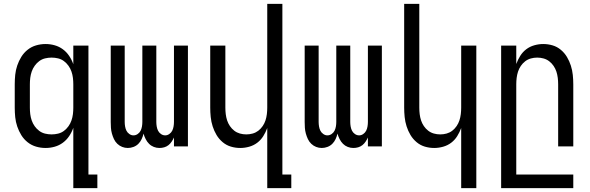

<svg xmlns="http://www.w3.org/2000/svg" viewBox="-20 -755 3040 990"><path d="M246 -62Q263 -62 279.5 -66Q296 -70 309.5 -80Q323 -90 333 -104Q343 -118 348.5 -134Q354 -150 356 -166.5Q358 -183 358 -200V-320Q358 -337 356 -353.5Q354 -370 348.5 -386Q343 -402 333 -416Q323 -430 309.5 -440Q296 -450 279.5 -454Q263 -458 246 -458Q229 -458 212.5 -454Q196 -450 182.5 -440Q169 -430 159 -416Q149 -402 143.5 -386Q138 -370 136 -353.5Q134 -337 134 -320V-200Q134 -183 136 -166.5Q138 -150 143.5 -134Q149 -118 159 -104Q169 -90 182.5 -80Q196 -70 212.5 -66Q229 -62 246 -62ZM358 215V-96Q350 -73 336.5 -53Q323 -33 304 -19Q285 -5 262 1.5Q239 8 215 8Q190 8 166 1Q142 -6 122.5 -21.5Q103 -37 90 -58Q77 -79 69 -102.5Q61 -126 58.5 -150.5Q56 -175 56 -200V-320Q56 -345 58.5 -369.5Q61 -394 69 -417.5Q77 -441 90 -462Q103 -483 122.5 -498.5Q142 -514 166 -521Q190 -528 215 -528Q239 -528 262 -521.5Q285 -515 304 -501Q323 -487 336.5 -467Q350 -447 358 -424V-520H436V145H482V215Z M639 8Q624 8 610 2.5Q596 -3 585 -13.5Q574 -24 567.5 -38Q561 -52 557 -66.5Q553 -81 552 -96Q551 -111 551 -126V-520H623V-126Q623 -115 625 -103Q627 -91 632 -81Q637 -71 647 -64Q657 -57 668 -57Q680 -57 690 -64Q700 -71 705 -81Q710 -91 712 -103Q714 -115 714 -126V-520H786V-126Q786 -115 788 -103Q790 -91 795 -81Q800 -71 810 -64Q820 -57 832 -57Q843 -57 853 -64Q863 -71 868 -81Q873 -91 875 -103Q877 -115 877 -126V-520H949V0H877V-46Q872 -35 865 -24.5Q858 -14 848.5 -6.5Q839 1 827 4.5Q815 8 802 8Q787 8 773 2.5Q759 -3 748.5 -13.5Q738 -24 731 -38Q724 -52 720 -66Q717 -52 710.5 -38Q704 -24 693.5 -13.5Q683 -3 668.5 2.5Q654 8 639 8Z M1358 215V-95Q1350 -73 1337.5 -53Q1325 -33 1306.5 -19Q1288 -5 1265 1.5Q1242 8 1219 8Q1194 8 1170.5 1Q1147 -6 1128 -22Q1109 -38 1096.5 -59Q1084 -80 1076.5 -103.5Q1069 -127 1066.5 -151.5Q1064 -176 1064 -200V-520H1142V-200Q1142 -183 1144 -166.5Q1146 -150 1151 -134.5Q1156 -119 1165.5 -105Q1175 -91 1188 -81Q1201 -71 1217 -66.5Q1233 -62 1250 -62Q1267 -62 1283 -66.5Q1299 -71 1312 -81Q1325 -91 1334.5 -105Q1344 -119 1349 -134.5Q1354 -150 1356 -166.5Q1358 -183 1358 -200V-735H1436V145H1482V215Z M1639 8Q1624 8 1610 2.5Q1596 -3 1585 -13.5Q1574 -24 1567.5 -38Q1561 -52 1557 -66.5Q1553 -81 1552 -96Q1551 -111 1551 -126V-520H1623V-126Q1623 -115 1625 -103Q1627 -91 1632 -81Q1637 -71 1647 -64Q1657 -57 1668 -57Q1680 -57 1690 -64Q1700 -71 1705 -81Q1710 -91 1712 -103Q1714 -115 1714 -126V-520H1786V-126Q1786 -115 1788 -103Q1790 -91 1795 -81Q1800 -71 1810 -64Q1820 -57 1832 -57Q1843 -57 1853 -64Q1863 -71 1868 -81Q1873 -91 1875 -103Q1877 -115 1877 -126V-520H1949V0H1877V-46Q1872 -35 1865 -24.5Q1858 -14 1848.5 -6.5Q1839 1 1827 4.5Q1815 8 1802 8Q1787 8 1773 2.5Q1759 -3 1748.5 -13.5Q1738 -24 1731 -38Q1724 -52 1720 -66Q1717 -52 1710.5 -38Q1704 -24 1693.5 -13.5Q1683 -3 1668.5 2.5Q1654 8 1639 8Z M2358 215V-95Q2350 -73 2337.5 -53Q2325 -33 2306.5 -19Q2288 -5 2265 1.5Q2242 8 2219 8Q2194 8 2170.5 1Q2147 -6 2128 -22Q2109 -38 2096.5 -59Q2084 -80 2076.5 -103.5Q2069 -127 2066.5 -151.5Q2064 -176 2064 -200V-735H2142V-200Q2142 -183 2144 -166.5Q2146 -150 2151 -134.5Q2156 -119 2165.5 -105Q2175 -91 2188 -81Q2201 -71 2217 -66.5Q2233 -62 2250 -62Q2267 -62 2283 -66.5Q2299 -71 2312 -81Q2325 -91 2334.5 -105Q2344 -119 2349 -134.5Q2354 -150 2356 -166.5Q2358 -183 2358 -200V-520H2436V215Z M2564 215V-520H2642V-425Q2650 -447 2662.5 -467Q2675 -487 2693.5 -501Q2712 -515 2735 -521.5Q2758 -528 2781 -528Q2806 -528 2829.5 -521Q2853 -514 2872 -498Q2891 -482 2903.5 -461Q2916 -440 2923.5 -416.5Q2931 -393 2933.5 -368.5Q2936 -344 2936 -320V0H2858V-320Q2858 -337 2856 -353.5Q2854 -370 2849 -385.5Q2844 -401 2834.5 -415Q2825 -429 2812 -439Q2799 -449 2783 -453.5Q2767 -458 2750 -458Q2733 -458 2717 -453.5Q2701 -449 2688 -439Q2675 -429 2665.5 -415Q2656 -401 2651 -385.5Q2646 -370 2644 -353.5Q2642 -337 2642 -320V145H2936V215Z"/></svg>

Font: Iosevka srxl
Style: Regular
Weight: 400
Monospace: yes
Designer: Belleve Invis
Foundry: Belleve Invis
Version: Version 33.0.1; ttfautohint (v1.8.3)